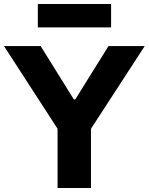

<svg xmlns="http://www.w3.org/2000/svg" viewBox="-32 -934 739 954"><path d="M254 0V-367L282 -251L-12 -705H170L335 -440H342L507 -705H687L392 -251L420 -367V0ZM156 -798V-914H520V-798Z"/></svg>

Font: Nunito Sans 6pt ExtraBold
Style: Regular
Weight: 800
Version: Version 3.101;gftools[0.9.27]